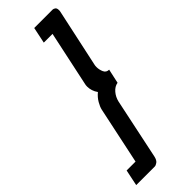

<svg xmlns="http://www.w3.org/2000/svg" viewBox="-283 -758 808 808"><g transform="rotate(-45 120.5 -354.5)"><path d="M124 -668 139 -740H249Q253 -740 259.5 -736Q266 -732 266 -719Q266 -713 265 -710L209 -450Q208 -446 208 -438Q208 -423 214.5 -408Q221 -393 238 -393L224 -329Q205 -326 190.5 -309Q176 -292 171 -270L114 1Q110 18 101 24.5Q92 31 85 31H-25L-10 -41H43L97 -296Q100 -310 110.5 -328Q121 -346 138 -360Q130 -371 126 -383.5Q122 -396 122 -408Q122 -413 122.5 -416.5Q123 -420 124 -424L176 -668Z"/></g></svg>

Font: PTCRaleway Medium
Style: Italic
Weight: 500
Italic angle: -12°
Designer: Matt McInerney, Pablo Impallari, Rodrigo Fuenzalida
Foundry: Matt McInerney, Pablo Impallari, Rodrigo Fuenzalida
Version: Version 3.000g; ttfautohint (v1.5) -l 8 -r 28 -G 28 -x 14 -D